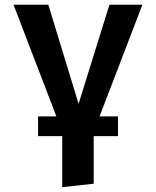

<svg xmlns="http://www.w3.org/2000/svg" viewBox="-20 -563 655 807"><path d="M241.5 223.6V9.2H140V-73.8H216.9L36.9 -543.1H183.1L310.3 -126.7L440 -543.1H578.5L398.5 -73.8H475.9V9.2H373.8V209.2Z"/></svg>

Font: Fira Code SemiBold
Style: Regular
Weight: 600
Designer: Carrois Corporate, Edenspiekermann AG, Nikita Prokopov
Foundry: Carrois Corporate, Edenspiekermann AG, Nikita Prokopov
Version: Version 6.002